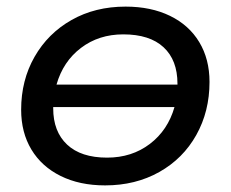

<svg xmlns="http://www.w3.org/2000/svg" viewBox="-20 -555 698 581"><path d="M614 -307Q614 -218 574 -146.5Q534 -75 462 -34.5Q390 6 298 6Q221 6 163.5 -22.5Q106 -51 75 -102.5Q44 -154 44 -223Q44 -312 84.5 -383Q125 -454 196.5 -494.5Q268 -535 360 -535Q437 -535 494.5 -507Q552 -479 583 -427.5Q614 -376 614 -307ZM151 -299H517V-302Q517 -373 475 -412Q433 -451 353 -451Q279 -451 225 -410Q171 -369 151 -299ZM508 -231H141V-227Q141 -157 183 -117.5Q225 -78 304 -78Q379 -78 433.5 -119.5Q488 -161 508 -231Z"/></svg>

Font: Montserrat Alternates Medium
Style: Italic
Weight: 500
Italic angle: -11.3°
Designer: Julieta Ulanovsky
Foundry: Julieta Ulanovsky
Version: Version 7.200